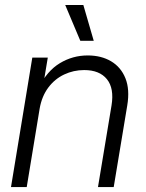

<svg xmlns="http://www.w3.org/2000/svg" viewBox="-20 -755 590 775"><path d="M140.1 -316.9 87.9 0H24.4L110.4 -522.5H172.9L152.3 -398.9L136.2 -400.9Q169.9 -468.8 221.7 -500Q273.4 -531.2 334 -531.2Q388.7 -531.2 428.5 -507.6Q468.3 -483.9 486.3 -439Q504.4 -394 493.7 -329.6L439 0H375.5L430.2 -329.6Q441.4 -398.4 411.6 -435.3Q381.8 -472.2 319.8 -472.2Q276.9 -472.2 239 -454.3Q201.2 -436.5 175 -401.6Q148.9 -366.7 140.1 -316.9ZM304.2 -590.3 243.2 -734.9H316.4L358.4 -590.3Z"/></svg>

Font: Inter 28pt Light
Style: Italic
Weight: 300
Italic angle: -9.3988°
Designer: Rasmus Andersson
Foundry: rsms
Version: Version 4.001;git-66647c0bb